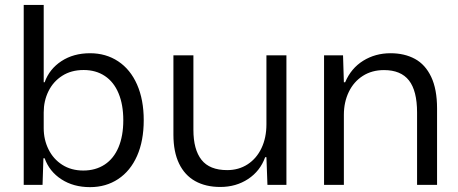

<svg xmlns="http://www.w3.org/2000/svg" viewBox="-20 -749 1857 778"><path d="M160.9 -107.6H155.9L152.4 0H76.1V-729H157.1V-415.7H160.9Q180.1 -469.3 228.9 -501.3Q277.7 -533.3 344.9 -533.3Q409.4 -533.3 458.9 -500.5Q508.4 -467.7 535.4 -406.4Q562.4 -345 562.4 -262Q562.4 -178.3 535.4 -117.3Q508.4 -56.3 458.9 -23.5Q409.4 9.3 344.9 9.3Q277.7 9.3 228.9 -22.4Q180.1 -54 160.9 -107.6ZM479.6 -262Q479.6 -324.9 460.4 -370.9Q441.3 -416.9 404.9 -441.1Q368.6 -465.3 318.9 -465.3Q268.6 -465.3 232.1 -441.9Q195.7 -418.6 176.4 -379.4Q157.1 -340.1 157.1 -293.6V-229.7Q157.1 -183.1 176.6 -143.8Q196 -104.4 232.3 -81.2Q268.6 -58 317.4 -58Q367.4 -58 404.2 -82.2Q441 -106.4 460.3 -152.4Q479.6 -198.4 479.6 -262Z M682.7 -203.1V-524.7H763.7V-223Q763.7 -143 796.5 -101.4Q829.3 -59.7 900.6 -59.7Q947.4 -59.7 983.5 -83.2Q1019.6 -106.7 1039.6 -148.8Q1059.6 -190.9 1059.6 -245.3V-524.7H1140.6V0H1063.7L1059.6 -111.9H1054.4Q1034.3 -56 985.4 -23.7Q936.4 8.6 872.6 8.6Q813.6 8.6 770.9 -15.2Q728.3 -39 705.5 -86.4Q682.7 -133.7 682.7 -203.1Z M1293.1 -524.7H1370L1373.4 -415.7H1378.6Q1402.6 -472.3 1451.6 -502.8Q1500.7 -533.3 1562.4 -533.3Q1619.1 -533.3 1661.3 -510.4Q1703.4 -487.6 1727.2 -437.5Q1751 -387.4 1751 -309.4V0H1670V-293.1Q1670 -381 1637.2 -423Q1604.4 -465 1536 -465Q1487 -465 1450.2 -441.5Q1413.4 -418 1393.4 -376.6Q1373.4 -335.3 1373.4 -283.7V0H1293.1Z"/></svg>

Font: Mona Sans VF XLt
Style: Regular
Weight: 200
Designer: Deni Anggara
Foundry: GitHub
Version: Version 2.000;Glyphs 3.2.3 (3260)